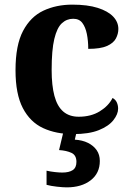

<svg xmlns="http://www.w3.org/2000/svg" viewBox="-20 -569 568 829"><path d="M296 10Q222 10 166 -16Q110 -42 78.5 -102.5Q47 -163 47 -266Q47 -374 79.5 -435.5Q112 -497 167.5 -523Q223 -549 292 -549Q358 -549 402 -535Q446 -521 468.5 -497.5Q491 -474 491 -444Q491 -423 480.5 -403Q470 -383 442 -370.5Q414 -358 361 -358Q361 -393 355 -422.5Q349 -452 335.5 -470Q322 -488 296 -488Q268 -488 247 -468.5Q226 -449 214.5 -401Q203 -353 203 -267Q203 -200 215 -155Q227 -110 253 -87.5Q279 -65 320 -65Q373 -65 411 -88.5Q449 -112 466 -146Q479 -139 484.5 -126.5Q490 -114 490 -100Q490 -76 469.5 -50Q449 -24 406.5 -7Q364 10 296 10ZM268 240Q252 240 225.5 237Q199 234 181 229V168Q199 172 217.5 174Q236 176 249 176Q278 176 294 165.5Q310 155 310 130Q310 101 288.5 91Q267 81 235 79L256 -9H313L303 34Q336 36 360 48Q384 60 397.5 79.5Q411 99 411 126Q411 179 371.5 209.5Q332 240 268 240Z"/></svg>

Font: Noto Rashi Hebrew
Style: Bold
Weight: 700
Version: Version 1.006